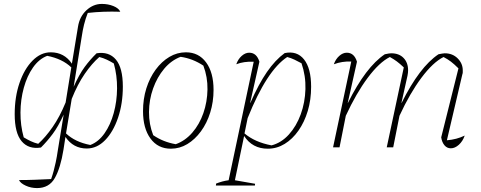

<svg xmlns="http://www.w3.org/2000/svg" viewBox="-20 -752 2455 980"><path d="M189 1Q126 11 90.5 -31Q55 -73 55 -169Q55 -257 79.5 -328.5Q104 -400 146 -442.5Q188 -485 239 -485Q308 -485 347 -427L378 -615Q386 -667 421 -699.5Q456 -732 500 -732Q532 -732 559 -721Q586 -710 594 -692Q507 -695 428 -686Q416 -655 409 -626.5Q402 -598 397 -564L356 -309Q384 -372 412 -410Q440 -448 473 -480Q536 -490 571.5 -448Q607 -406 607 -310Q607 -223 582.5 -151Q558 -79 516.5 -36.5Q475 6 423 6Q354 6 314 -53L304 12Q289 105 260 156.5Q231 208 169 208Q138 208 111 195.5Q84 183 77 167Q120 167 159 165.5Q198 164 241 162Q249 139 254 120Q259 101 264.5 76Q270 51 276 10L305 -167Q277 -106 249 -68.5Q221 -31 189 1ZM101 -51Q119 -40 137 -31.5Q155 -23 175 -18Q212 -51 248.5 -103.5Q285 -156 315 -229L344 -408Q298 -452 221 -467Q179 -451 148.5 -407.5Q118 -364 101.5 -304Q85 -244 84.5 -178Q84 -112 101 -51ZM317 -71Q363 -27 441 -12Q483 -28 513.5 -71.5Q544 -115 560.5 -175Q577 -235 577.5 -301Q578 -367 561 -428Q543 -439 525 -447.5Q507 -456 487 -461Q449 -428 412.5 -375Q376 -322 346 -247Z M852 7Q786 7 748 -45Q710 -97 710 -185Q710 -247 727 -301Q744 -355 774.5 -396.5Q805 -438 844.5 -461.5Q884 -485 929 -485Q994 -485 1032 -433.5Q1070 -382 1070 -293Q1070 -232 1053 -177.5Q1036 -123 1005.5 -81.5Q975 -40 936 -16.5Q897 7 852 7ZM877 -16Q925 -33 961.5 -75Q998 -117 1018 -174.5Q1038 -232 1039 -295.5Q1040 -359 1018 -417Q964 -453 902 -462Q854 -444 818 -401Q782 -358 761.5 -300.5Q741 -243 740.5 -180.5Q740 -118 762 -62Q813 -27 877 -16Z M1082 195 1083 185Q1116 172 1147 168L1275 -437Q1224 -439 1186 -424Q1195 -450 1213.5 -466.5Q1232 -483 1252 -483Q1290 -483 1304 -437L1257 -228L1258 -227Q1300 -323 1342.5 -384.5Q1385 -446 1433 -481Q1496 -494 1532 -448.5Q1568 -403 1568 -309Q1568 -243 1551 -186Q1534 -129 1503.5 -85.5Q1473 -42 1433 -17.5Q1393 7 1347 7Q1268 7 1226 -58L1179 168L1282 186L1281 195ZM1228 -71Q1281 -26 1366 -10Q1416 -23 1454.5 -65.5Q1493 -108 1515 -168.5Q1537 -229 1539 -297Q1541 -365 1519 -429Q1501 -439 1483 -447.5Q1465 -456 1446 -461Q1341 -392 1244 -149Z M1680 0 1773 -438Q1726 -440 1684 -424Q1693 -450 1711.5 -466.5Q1730 -483 1750 -483Q1788 -483 1802 -437L1755 -227H1756Q1847 -410 1944 -475Q1958 -478 1965 -479Q1972 -480 1977 -480Q2017 -480 2040 -456Q2063 -432 2063 -393Q2063 -381 2060 -366L2029 -227H2030Q2121 -410 2218 -475Q2229 -477 2236.5 -478.5Q2244 -480 2250 -480Q2290 -480 2316 -454Q2342 -428 2342 -393Q2342 -388 2342 -383Q2342 -378 2340 -373L2261 -36Q2311 -40 2352 -60Q2342 -31 2322 -13Q2302 5 2281 5Q2262 5 2249 -10Q2236 -25 2232 -51L2320 -403Q2298 -425 2281.5 -437.5Q2265 -450 2244 -461Q2190 -434 2131 -355Q2072 -276 2019 -161L1987 0H1954L2041 -408Q2021 -427 2005.5 -438.5Q1990 -450 1970 -461Q1916 -434 1857 -355Q1798 -276 1745 -161L1713 0Z"/></svg>

Font: Piazzolla Thin
Style: Italic
Weight: 100
Italic angle: -11.3°
Designer: Juan Pablo del Peral
Foundry: Huerta Tipografica
Version: Version 1.330